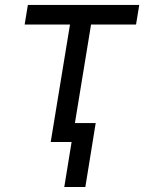

<svg xmlns="http://www.w3.org/2000/svg" viewBox="-20 -565 574 764"><path d="M78.1 -467.3 90.9 -545.5H534.1L521.3 -467.3H342.3L278.1 -75.3H360.8L319.6 179H235.8L264.9 0H181.8L258.5 -467.3Z"/></svg>

Font: Karasuma Gothic
Style: Italic
Weight: 400
Italic angle: -9.39999°
Designer: Rasmus Andersson / Ryoko Nishizuka
Foundry: Genbu
Version: Version 1.00